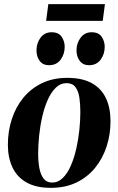

<svg xmlns="http://www.w3.org/2000/svg" viewBox="-20 -893 571 926"><path d="M304.5 -517.5Q377 -517.5 423 -491.8Q469 -466 491 -419.2Q513 -372.5 513 -308Q513 -244.5 494.2 -186.8Q475.5 -129 439 -84Q402.5 -39 349 -13Q295.5 13 225.5 13Q154 13 108 -13Q62 -39 40 -86Q18 -133 18 -194.5Q18 -260.5 37 -318.8Q56 -377 92.8 -421.8Q129.5 -466.5 182.8 -492Q236 -517.5 304.5 -517.5ZM300.5 -492Q271.5 -492 249 -470Q226.5 -448 210.2 -411.5Q194 -375 183.8 -330.2Q173.5 -285.5 168.8 -239Q164 -192.5 164 -152Q164 -113 170 -81.5Q176 -50 190.8 -31.2Q205.5 -12.5 231.5 -12.5Q260.5 -12.5 283 -34.8Q305.5 -57 321.5 -93.8Q337.5 -130.5 347.8 -175.5Q358 -220.5 362.8 -266.8Q367.5 -313 367.5 -353Q367.5 -391 362.8 -422.5Q358 -454 343.8 -473Q329.5 -492 300.5 -492ZM216.5 -578.5Q187 -578.5 171.5 -599.2Q156 -620 156 -649.5Q156 -685 175.5 -711.2Q195 -737.5 229 -737.5Q262.5 -737.5 277.2 -715.8Q292 -694 292 -667.5Q292 -631.5 272.2 -605Q252.5 -578.5 216.5 -578.5ZM409.5 -578.5Q380.5 -578.5 364.8 -599.2Q349 -620 349 -649.5Q349 -685 368.8 -711.2Q388.5 -737.5 422 -737.5Q455.5 -737.5 470.2 -715.8Q485 -694 485 -667.5Q485 -631.5 465.2 -605Q445.5 -578.5 409.5 -578.5ZM213 -873H486L475.5 -792.5H202.5Z"/></svg>

Font: Merriweather 144pt
Style: Bold Italic
Weight: 700
Italic angle: -7.8°
Version: Version 2.101